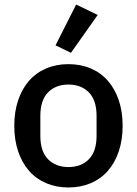

<svg xmlns="http://www.w3.org/2000/svg" viewBox="-20 -815 604 847"><path d="M282 12Q228 12 183.5 -7Q139 -26 108 -61.5Q77 -97 60 -147.5Q43 -198 43 -260Q43 -322 60 -372.5Q77 -423 108 -458.5Q139 -494 183.5 -513Q228 -532 282 -532Q336 -532 380.5 -513Q425 -494 456 -458.5Q487 -423 504 -372.5Q521 -322 521 -260Q521 -198 504 -147.5Q487 -97 456 -61.5Q425 -26 380.5 -7Q336 12 282 12ZM282 -78Q338 -78 372 -112.5Q406 -147 406 -216V-304Q406 -373 372 -407.5Q338 -442 282 -442Q226 -442 192 -407.5Q158 -373 158 -304V-216Q158 -147 192 -112.5Q226 -78 282 -78ZM293 -582 225 -615 316 -795 411 -749Z"/></svg>

Font: IBM Plex Thai Medium
Style: Regular
Weight: 500
Designer: Mike Abbink, Paul van der Laan, Pieter van Rosmalen, Ben Mitchell, Mark Frömberg
Foundry: Bold Monday
Version: Version 1.0